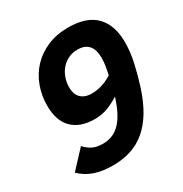

<svg xmlns="http://www.w3.org/2000/svg" viewBox="-165 -814 905 952"><g transform="rotate(-30 288.0 -338.0)"><path d="M356.9 -689.9Q463.4 -689.9 514.6 -636.7Q565.9 -583.5 565.9 -485.8Q565.9 -431.2 552.7 -371.6Q539.6 -312 520 -251Q497.1 -180.7 466.8 -130.6Q436.5 -80.6 398.2 -48.3Q359.9 -16.1 313 -1Q266.1 14.2 210 14.2Q149.9 14.2 105.7 -1Q61.5 -16.1 26.9 -49.8L119.1 -148.9Q137.7 -127.9 160.9 -116Q184.1 -104 220.2 -104Q252.4 -104 277.8 -115.5Q303.2 -127 323.2 -149.2Q343.3 -171.4 359.1 -203.6Q375 -235.8 388.2 -276.9Q351.1 -253.9 318.1 -241.9Q285.2 -230 247.1 -230Q164.6 -230 119.4 -274.2Q74.2 -318.4 74.2 -405.8Q74.2 -463.4 93.3 -514.9Q112.3 -566.4 148.4 -605.2Q184.6 -644 237.3 -667Q290 -689.9 356.9 -689.9ZM342.8 -571.8Q313.5 -571.8 289.8 -560.3Q266.1 -548.8 249.3 -529.3Q232.4 -509.8 223.1 -483.6Q213.9 -457.5 213.9 -428.2Q213.9 -412.1 218.5 -397.2Q223.1 -382.3 232.9 -371.3Q242.7 -360.4 258.5 -353.8Q274.4 -347.2 296.9 -347.2Q315.9 -347.2 333.3 -350.6Q350.6 -354 365.7 -359.6Q380.9 -365.2 393.1 -371.6Q405.3 -377.9 414.1 -383.8Q418.5 -404.3 422.6 -428.5Q426.8 -452.6 426.8 -477.1Q426.8 -496.1 422.9 -513.2Q418.9 -530.3 409.4 -543.5Q399.9 -556.6 383.8 -564.2Q367.7 -571.8 342.8 -571.8Z"/></g></svg>

Font: Clear Sans
Style: Bold Italic
Weight: 700
Italic angle: -12°
Foundry: Intel Corporation
Version: Version 1.00